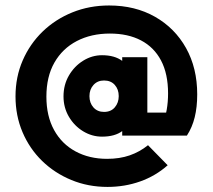

<svg xmlns="http://www.w3.org/2000/svg" viewBox="-20 -588 796 718"><path d="M382 111Q309.5 111 247 85.2Q184.5 59.5 137.5 13.8Q90.5 -32 64.2 -93.8Q38 -155.5 38 -227.5Q38 -300 64.8 -361.8Q91.5 -423.5 139.2 -469.8Q187 -516 250.8 -541.8Q314.5 -567.5 388 -567.5Q485.5 -567.5 559.8 -525.2Q634 -483 675.8 -408.2Q717.5 -333.5 717.5 -235Q717.5 -187.5 708.2 -149.8Q699 -112 679 -81L563 -82.5Q578.5 -101.5 588.5 -125.5Q598.5 -149.5 603.5 -178Q608.5 -206.5 608.5 -238.5Q608.5 -312 582.2 -361.8Q556 -411.5 507.2 -437Q458.5 -462.5 391 -462.5Q321 -462.5 267.2 -434.5Q213.5 -406.5 183.5 -354Q153.5 -301.5 153.5 -226.5Q153.5 -154 182.2 -101.8Q211 -49.5 262.5 -21.8Q314 6 380.5 6Q427.5 6 465 -7Q502.5 -20 533.5 -45L607 30Q562 70 504.2 90.5Q446.5 111 382 111ZM361.5 -77Q324 -77 291 -97Q258 -117 237.8 -151.2Q217.5 -185.5 217.5 -227.5Q217.5 -271 237.8 -305.8Q258 -340.5 291 -361Q324 -381.5 361.5 -381.5Q409 -381.5 437.5 -360Q466 -338.5 466 -288V-169Q466 -120 438 -98.5Q410 -77 361.5 -77ZM369 -169.5Q395 -169.5 409.5 -186.8Q424 -204 424 -228.5Q424 -254 409.2 -270.5Q394.5 -287 369 -287Q344.5 -287 329.5 -270.2Q314.5 -253.5 314.5 -228.5Q314.5 -203 329.5 -186.2Q344.5 -169.5 369 -169.5ZM484.5 -81V-167H679V-81ZM437 -81V-160.5L449 -232L437 -302.5V-374H531V-81Z"/></svg>

Font: Outfit Thin
Style: Regular
Weight: 100
Designer: Rodrigo Fuenzalida
Foundry: fragTYPE
Version: Version 1.100;gftools[0.9.27]